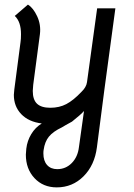

<svg xmlns="http://www.w3.org/2000/svg" viewBox="-20 -536 581 832"><path d="M92 134Q92 126 94 108Q98 74 115.5 45Q133 16 161 -1Q104 -8 72 -41.5Q40 -75 40 -125Q40 -132 42 -148L69 -354Q71 -366 71 -388Q71 -442 44 -467L101 -516Q124 -502 141 -465.5Q158 -429 153 -388L124 -169Q122 -149 122 -142Q122 -104 140.5 -86.5Q159 -69 198 -69Q237 -69 267.5 -85Q298 -101 333 -138Q354 -158 357 -180L401 -500H480L432 -145L400 102Q390 180 342 228Q294 276 226 276Q167 276 129.5 236Q92 196 92 134ZM322 102 344 -55Q331 -40 292 -9Q259 9 248 16Q210 34 192 56Q174 78 169 114Q168 119 168 129Q168 161 184 179Q200 197 228 197Q265 197 291 170.5Q317 144 322 102Z"/></svg>

Font: Bellota
Style: Bold Italic
Weight: 700
Italic angle: -7.5°
Designer: Kemie Guaida
Foundry: Kemie Guaida
Version: Version 4.001